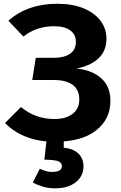

<svg xmlns="http://www.w3.org/2000/svg" viewBox="-20 -749 655 1038"><path d="M290.3 -728.7Q370.8 -728.7 430.3 -704.6Q489.7 -680.5 522.6 -637.9Q555.4 -595.4 555.4 -539.5Q555.4 -474.4 513.1 -434.1Q470.8 -393.8 393.8 -378.5Q476.9 -370.3 526.9 -326.2Q576.9 -282.1 576.9 -203.1Q576.9 -104.1 498.7 -43.3Q420.5 17.4 276.9 17.4Q189.7 17.4 121.8 -9.2Q53.8 -35.9 7.2 -84.1L93.3 -170.3Q170.8 -105.6 274.4 -105.6Q336.4 -105.6 372.6 -133.6Q408.7 -161.5 408.7 -210.3Q408.7 -264.6 372.6 -290.5Q336.4 -316.4 272.3 -316.4H154.4L173.3 -436.4H272.3Q325.6 -436.4 357.9 -457.9Q390.3 -479.5 390.3 -523.1Q390.3 -562.6 359.5 -584.9Q328.7 -607.2 273.3 -607.2Q175.9 -607.2 106.7 -551.3L25.1 -636.9Q129.2 -728.7 290.3 -728.7ZM314.4 148.7Q314.4 128.2 290.8 121.3Q267.2 114.4 220 114.4L234.4 -16.4H324.6V49.2Q378.5 55.4 404.9 82.3Q431.3 109.2 431.3 150.8Q431.3 203.1 389.5 236.2Q347.7 269.2 277.9 269.2Q241.5 269.2 210 259.5Q178.5 249.7 157.4 237.4L195.4 163.1Q210.3 170.8 227.2 175.6Q244.1 180.5 261 180.5Q285.6 180.5 300 173.3Q314.4 166.2 314.4 148.7Z"/></svg>

Font: Fira Code
Style: Bold
Weight: 700
Monospace: yes
Designer: Carrois Corporate, Edenspiekermann AG, Nikita Prokopov
Foundry: Carrois Corporate, Edenspiekermann AG, Nikita Prokopov
Version: Version 6.000; ttfautohint (v1.8.2) -l 8 -r 50 -G 200 -x 14 